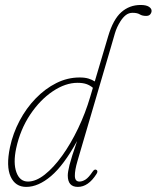

<svg xmlns="http://www.w3.org/2000/svg" viewBox="-20 -744 630 772"><path d="M368 -44.5Q335 7.5 293 7.5Q252.5 7.5 252.5 -38.5Q252.5 -52.5 259.5 -80.8Q266.5 -109 290 -177Q236.5 -79.5 185.2 -36Q134 7.5 85.5 7.5Q41.5 7.5 22.8 -33.8Q4 -75 20 -151.5Q32 -208 58.8 -258.5Q85.5 -309 123.5 -348.2Q161.5 -387.5 206.5 -410Q251.5 -432.5 300 -432.5Q321.5 -432.5 336 -428Q350.5 -423.5 361 -416.5L415 -598.5Q435 -666 467.8 -695Q500.5 -724 545.5 -724Q567.5 -724 578.5 -717Q589.5 -710 589.5 -700.5Q589.5 -693 584.2 -686.5Q579 -680 567.5 -680Q552 -680 542 -686.2Q532 -692.5 513 -692.5Q498 -692.5 486.2 -683.5Q474.5 -674.5 464 -658Q449.5 -635 442.2 -610.5Q435 -586 424.5 -549.5L291.5 -96.5Q280.5 -59 281 -36.5Q281.5 -14 299.5 -14Q311 -14 323.8 -22Q336.5 -30 352.5 -54Q360.5 -66 368.5 -60.5Q375 -55.5 368 -44.5ZM45 -147.5Q32.5 -88.5 46 -51.2Q59.5 -14 92.5 -14Q124.5 -14 160 -42Q195.5 -70 230 -118Q264.5 -166 294 -227.5Q323.5 -289 343 -355.5L353.5 -391Q341 -401.5 326.8 -406.2Q312.5 -411 291.5 -411Q243 -411 192 -376.8Q141 -342.5 101.2 -283Q61.5 -223.5 45 -147.5Z"/></svg>

Font: Fraunces144ptSuperSoftThinItalic
Style: Italic
Weight: 100
Italic angle: -16°
Version: Version 1.000;[0bf87f6ff]